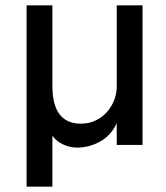

<svg xmlns="http://www.w3.org/2000/svg" viewBox="-20 -545 626 722"><path d="M80 157V-525H177V-222Q177 -80 284 -80Q322 -80 352.5 -99Q383 -118 401 -150.5Q419 -183 419 -222V-525H516V0H419V-82Q398 -36 357 -13Q316 10 269 10Q242 10 216 -2.5Q190 -15 177 -35V157Z"/></svg>

Font: Lexend
Style: Regular
Weight: 400
Designer: Bonnie Shaver-Troup, Thomas Jockin
Foundry: Lexend
Version: Version 1.007; ttfautohint (v1.8.3)